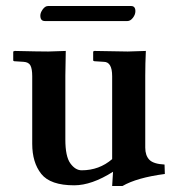

<svg xmlns="http://www.w3.org/2000/svg" viewBox="-20 -605 590 637"><path d="M402.8 -535.2H128.9Q113.8 -535.2 113.8 -553.2Q113.8 -563 121.8 -574Q129.9 -585 139.2 -585H415Q429.2 -585 429.2 -567.9Q429.2 -556.6 420.9 -545.9Q412.6 -535.2 402.8 -535.2ZM461.9 -115.2Q461.9 -89.4 475.3 -75.2Q488.8 -61 525.9 -59.1L526.9 -27.8Q434.1 -15.6 386.2 12.2H352.1L355 -35.2Q284.2 9.8 226.1 9.8Q147 9.8 116.9 -28.1Q86.9 -65.9 86.9 -127.9V-352.1Q86.9 -376 81.1 -387.5Q75.2 -398.9 58.1 -399.9L26.9 -401.9L23.9 -403.8V-434.1L28.8 -436Q107.9 -434.1 140.1 -434.1L198.2 -436Q197.3 -391.1 196.8 -354V-142.1Q196.8 -85.9 213.4 -63Q230 -40 251 -40Q309.1 -40 352.1 -77.1V-352.1Q352.1 -399.9 324.2 -399.9L293 -401.9L289.1 -403.8V-434.1L293 -436Q377 -434.1 403.8 -434.1L463.9 -436Q461.9 -394 461.9 -354Z"/></svg>

Font: Linux Libertine
Style: Semibold
Weight: 600
Designer: Philipp H. Poll
Foundry: Philipp H. Poll
Version: Version 5.1.2 ; ttfautohint (v0.9)